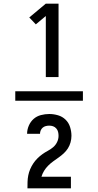

<svg xmlns="http://www.w3.org/2000/svg" viewBox="-20 -868 540 1056"><path d="M64 -314V-366H436V-314ZM232 -444V-780L177 -734L141 -772L232 -848H302V-444ZM131 168V167Q131 150 131.5 132Q132 114 135.5 96.5Q139 79 146 62.5Q153 46 163 31Q173 16 185.5 3.5Q198 -9 212.5 -19.5Q227 -30 243 -38.5Q259 -47 272.5 -58.5Q286 -70 294 -86.5Q302 -103 302 -121Q302 -132 299.5 -142.5Q297 -153 289.5 -161.5Q282 -170 272 -173.5Q262 -177 251 -177Q241 -177 231.5 -174.5Q222 -172 215 -166Q208 -160 204 -151Q200 -142 200 -132H129Q129 -155 138.5 -177Q148 -199 165 -214Q182 -229 205 -235Q228 -241 251 -241Q275 -241 299 -234Q323 -227 340.5 -210Q358 -193 365.5 -169Q373 -145 373 -121Q373 -103 368 -85Q363 -67 353.5 -52Q344 -37 330.5 -24.5Q317 -12 302 -1.5Q287 9 272.5 19.5Q258 30 245 43Q232 56 222.5 71.5Q213 87 208 104H370V168Z"/></svg>

Font: Iosevka NFM
Style: Regular
Weight: 400
Monospace: yes
Designer: Belleve Invis
Foundry: Belleve Invis
Version: Version 29.0.4; ttfautohint (v1.8.4);Nerd Fonts 3.3.0